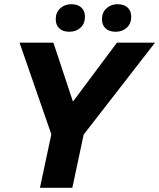

<svg xmlns="http://www.w3.org/2000/svg" viewBox="-20 -893 757 913"><path d="M353 -221 277 -343 536 -690H717ZM170 0 251 -381H405L324 0ZM236 -220 73 -690H234L349 -343ZM530 -742Q499 -742 482 -758Q465 -774 465 -802Q465 -834 486.5 -853.5Q508 -873 539 -873Q570 -873 587 -857Q604 -841 604 -813Q604 -781 583 -761.5Q562 -742 530 -742ZM310 -742Q279 -742 262 -758Q245 -774 245 -802Q245 -834 266.5 -853.5Q288 -873 319 -873Q350 -873 367 -857Q384 -841 384 -813Q384 -781 363 -761.5Q342 -742 310 -742Z"/></svg>

Font: Radio Canada Big
Style: Bold Italic
Weight: 700
Italic angle: -12°
Designer: Étienne Aubert Bonn
Foundry: Coppers and Brasses
Version: Version 1.001